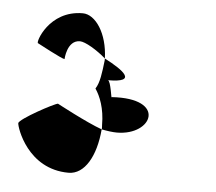

<svg xmlns="http://www.w3.org/2000/svg" viewBox="-39 -588 575 512"><g transform="rotate(5 248.0 -332.5)"><path d="M17 -239C17 -228 52 -119 162 -119C205 -119 234 -170 240 -242C198 -257 118 -300 118 -300C110 -300 17 -250 17 -239ZM51 -456C51 -456 118 -420 125 -420C125 -420 127 -471 162 -471C176 -471 208 -452 232 -431C230 -498 197 -546 163 -546C72 -546 44 -456 51 -456ZM214 -349C227 -330 240 -298 240 -254C240 -250 241 -246 240 -242C255 -239 270 -237 281 -237C377 -237 407 -340 259 -330C259 -320 253 -374 245 -374C325 -374 284 -404 232 -431V-426C228 -392 225 -366 214 -349Z"/></g></svg>

Font: Ampere
Style: SCUltCnd
Weight: 400
Version: Version 1